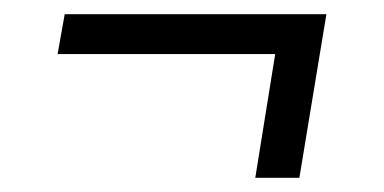

<svg xmlns="http://www.w3.org/2000/svg" viewBox="-20 -388 540 270"><path d="M401 -138H339L367 -312H61L71 -368H439Z"/></svg>

Font: Iosevka Curly Light
Style: Italic
Weight: 300
Italic angle: -9°
Monospace: yes
Designer: Belleve Invis
Foundry: Belleve Invis
Version: Version 22.1.2; ttfautohint (v1.8.4)